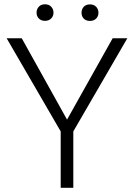

<svg xmlns="http://www.w3.org/2000/svg" viewBox="-20 -893 639 913"><path d="M83.5 -710.9 298.8 -324.2 515.6 -710.9H585.4L328.6 -268.1V0H268.6V-268.1L11.7 -710.9ZM153.8 -832.5Q153.8 -849.6 164.6 -861.1Q175.3 -872.6 193.8 -872.6Q212.4 -872.6 223.4 -861.1Q234.4 -849.6 234.4 -832.5Q234.4 -816.4 223.4 -805.2Q212.4 -793.9 193.8 -793.9Q175.3 -793.9 164.6 -805.2Q153.8 -816.4 153.8 -832.5ZM367.7 -832Q367.7 -849.1 378.2 -860.6Q388.7 -872.1 407.7 -872.1Q426.3 -872.1 437.3 -860.6Q448.2 -849.1 448.2 -832Q448.2 -815.9 437.3 -804.7Q426.3 -793.5 407.7 -793.5Q388.7 -793.5 378.2 -804.7Q367.7 -815.9 367.7 -832Z"/></svg>

Font: Vazirmatn RD FD ExtraLight
Style: Regular
Weight: 200
Designer: Saber Rastikerdar
Foundry: Saber Rastikerdar
Version: Version 33.003